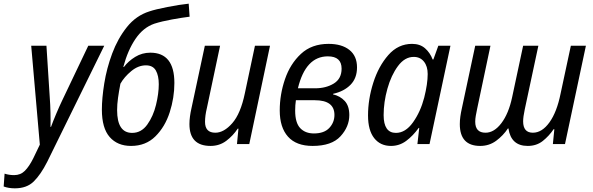

<svg xmlns="http://www.w3.org/2000/svg" viewBox="-114 -785 3228 1046"><path d="M-33 241Q32 241 70 203.5Q108 166 143 97L454 -536H367L223 -234Q210 -207 192 -164.5Q174 -122 164 -94H161Q162 -126 161 -171Q160 -216 157 -255L139 -536H56L103 3L67 78Q45 122 21.5 145.5Q-2 169 -37 169Q-65 169 -89 161L-94 231Q-67 241 -33 241Z M600 10Q680 10 732.5 -42Q785 -94 810.5 -173Q836 -252 836 -333Q836 -498 705 -498Q660 -498 622.5 -475Q585 -452 561 -420L558 -421Q582 -511 624 -573Q666 -635 727 -656Q768 -669 823 -679Q878 -689 919 -694L914 -765Q866 -760 799 -747Q732 -734 700 -723Q627 -700 577 -637Q527 -574 497 -493Q467 -412 454 -330.5Q441 -249 441 -188Q441 -87 483.5 -38.5Q526 10 600 10ZM606 -61Q524 -61 524 -185Q524 -216 529 -252Q534 -288 542 -329Q563 -366 601 -397.5Q639 -429 681 -429Q719 -429 735 -401Q751 -373 751 -326Q751 -276 736 -214Q721 -152 688.5 -106.5Q656 -61 606 -61Z M1033 10Q1082 10 1119 -18Q1156 -46 1181 -84H1185L1177 0H1244L1357 -536H1275L1220 -277Q1197 -166 1151.5 -114Q1106 -62 1059 -62Q1003 -62 1003 -121Q1003 -155 1013 -196L1085 -536H1002L929 -195Q924 -173 921 -151Q918 -129 918 -109Q918 10 1033 10Z M1589 10Q1693 10 1741 -42.5Q1789 -95 1789 -158Q1789 -208 1764 -235Q1739 -262 1700 -271L1701 -274Q1760 -287 1795.5 -323Q1831 -359 1831 -418Q1831 -480 1789.5 -513Q1748 -546 1676 -546Q1584 -546 1525.5 -491.5Q1467 -437 1438.5 -353.5Q1410 -270 1410 -183Q1410 -91 1455 -40.5Q1500 10 1589 10ZM1509 -304Q1551 -478 1672 -478Q1747 -478 1747 -411Q1747 -356 1704.5 -330Q1662 -304 1603 -304ZM1596 -58Q1549 -58 1521.5 -87Q1494 -116 1494 -183Q1494 -197 1495 -211.5Q1496 -226 1498 -239H1601Q1708 -239 1708 -159Q1708 -118 1680 -88Q1652 -58 1596 -58Z M2016 10Q2062 10 2099 -17.5Q2136 -45 2167 -88H2170L2160 0H2226L2340 -536H2274L2247 -461H2243Q2229 -498 2201.5 -522Q2174 -546 2131 -546Q2055 -546 2001.5 -485Q1948 -424 1919.5 -334Q1891 -244 1891 -156Q1891 -75 1924.5 -32.5Q1958 10 2016 10ZM2043 -61Q1976 -61 1976 -158Q1976 -228 1996.5 -301.5Q2017 -375 2054 -425Q2091 -475 2140 -475Q2175 -475 2195.5 -449.5Q2216 -424 2216 -382Q2216 -328 2197 -253Q2177 -176 2136 -118.5Q2095 -61 2043 -61Z M2502 10Q2551 10 2589 -18Q2627 -46 2653 -85H2656Q2670 10 2761 10Q2809 10 2843 -17Q2877 -44 2902 -81H2906L2898 0H2964L3078 -536H2996L2940 -275Q2920 -175 2879.5 -118.5Q2839 -62 2789 -62Q2736 -62 2736 -124Q2736 -148 2745 -190L2819 -536H2736L2676 -255Q2657 -166 2617.5 -114Q2578 -62 2531 -62Q2475 -62 2475 -122Q2475 -137 2478 -154Q2481 -171 2486 -195L2558 -536H2475L2402 -194Q2397 -172 2394 -150.5Q2391 -129 2391 -109Q2391 10 2502 10Z"/></svg>

Font: Noto Sans UI SemiCondensed
Style: Italic
Weight: 400
Width: 4
Italic angle: -12°
Designer: Monotype Design Team
Foundry: Monotype Imaging Inc.
Version: Version 1.901